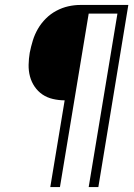

<svg xmlns="http://www.w3.org/2000/svg" viewBox="-20 -755 540 775"><path d="M183 0 241 -350Q217 -350 193.5 -355.5Q170 -361 151.5 -373.5Q133 -386 120 -405Q107 -424 101 -446.5Q95 -469 95.5 -493.5Q96 -518 100 -542Q105 -567 112.5 -591.5Q120 -616 133 -638.5Q146 -661 165 -680Q184 -699 207.5 -711.5Q231 -724 255.5 -729.5Q280 -735 304 -735H498L377 0H338L454 -700H338L222 0Z"/></svg>

Font: Iosevka Term Curly Extralight
Style: Italic
Weight: 200
Italic angle: -9°
Designer: Belleve Invis
Foundry: Belleve Invis
Version: Version 32.3.0